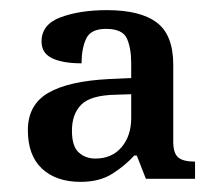

<svg xmlns="http://www.w3.org/2000/svg" viewBox="-20 -739 422 379"><path d="M139 -380Q91 -380 63 -406Q35 -432 35 -482Q35 -532 75 -555.5Q115 -579 196 -583L239 -585V-614Q239 -644 230.5 -663Q222 -682 189 -682Q159 -682 150 -662.5Q141 -643 141 -614Q104 -614 83 -624Q62 -634 62 -657Q62 -691 100 -705Q138 -719 191 -719Q257 -719 289.5 -694.5Q322 -670 322 -611V-459Q322 -437 331.5 -428.5Q341 -420 365 -420V-386H268L250 -432H245Q228 -413 202.5 -396.5Q177 -380 139 -380ZM168 -426Q201 -426 220 -448.5Q239 -471 239 -506V-553L208 -552Q159 -551 140.5 -532.5Q122 -514 122 -481Q122 -450 135.5 -438Q149 -426 168 -426Z"/></svg>

Font: Noto Naskh Arabic UI
Style: Regular
Weight: 400
Designer: Monotype Design Team, David Williams, Mohamad Dakak and Nizar Qandah
Foundry: Monotype Imaging Inc.
Version: Version 2.014